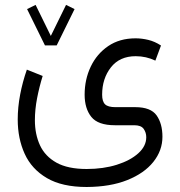

<svg xmlns="http://www.w3.org/2000/svg" viewBox="-20 -515 733 782"><path d="M163.1 -330.1 90.3 -478 125 -495.1 187 -368.7 249 -495.1 283.7 -478 210.9 -330.1ZM333 246.6Q232.9 246.6 170.9 210.2Q108.9 173.8 80.6 111.6Q52.2 49.3 52.2 -28.3Q52.2 -77.6 62 -129.4Q71.8 -181.2 89.4 -231.4L153.8 -205.6Q140.1 -161.6 131.1 -115.2Q122.1 -68.8 122.1 -25.4Q122.1 31.7 142.8 76.7Q163.6 121.6 210 147.5Q256.3 173.3 333 173.3Q400.9 173.3 455.8 156Q510.7 138.7 543.2 109.4Q575.7 80.1 575.7 43.9Q575.7 24.9 565.2 10Q554.7 -4.9 527.3 -4.9H448.2Q378.9 -4.9 351.8 -39.1Q324.7 -73.2 324.7 -129.4Q324.7 -191.4 349.6 -243.7Q374.5 -295.9 420.9 -327.4Q467.3 -358.9 532.2 -358.9Q557.6 -358.9 584 -352.5Q610.4 -346.2 635.7 -329.6L612.8 -268.1Q575.2 -286.1 532.7 -286.1Q467.3 -286.1 431.6 -240.5Q396 -194.8 396 -129.4Q396 -101.6 408 -90.1Q419.9 -78.6 449.7 -78.6H530.8Q594.2 -78.6 617.9 -44.9Q641.6 -11.2 641.6 42Q641.6 98.1 604.5 144.5Q567.4 190.9 498.3 218.5Q429.2 246.1 333 246.6Z"/></svg>

Font: Vazirmatn RD Light
Style: Regular
Weight: 300
Designer: Saber Rastikerdar
Foundry: Saber Rastikerdar
Version: Version 32.102